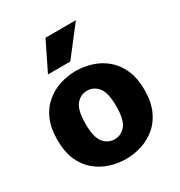

<svg xmlns="http://www.w3.org/2000/svg" viewBox="-182 -892 964 1029"><g transform="rotate(-30 300.0 -377.5)"><path d="M300 12Q250 12 202 -3.5Q154 -19 115 -51.5Q76 -84 53.5 -135.5Q31 -187 31 -260Q31 -333 53.5 -384.5Q76 -436 115 -468.5Q154 -501 202 -516.5Q250 -532 300 -532Q351 -532 399 -516.5Q447 -501 485.5 -468.5Q524 -436 547 -384.5Q570 -333 570 -260Q570 -187 547 -135.5Q524 -84 485.5 -51.5Q447 -19 399 -3.5Q351 12 300 12ZM300 -110Q340 -110 367.5 -142.5Q395 -175 395 -260Q395 -345 367.5 -377.5Q340 -410 300 -410Q260 -410 232.5 -377.5Q205 -345 205 -260Q205 -175 232.5 -142.5Q260 -110 300 -110ZM163 -590 250 -767H438L301 -590Z"/></g></svg>

Font: Murecho
Style: Bold
Weight: 700
Designer: Neil Summerour
Foundry: Positype
Version: Version 1.010; ttfautohint (v1.8.3)